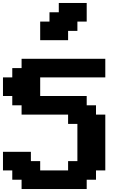

<svg xmlns="http://www.w3.org/2000/svg" viewBox="-20 -1270 852 1290"><path d="M125 0H562.5V-62.5H625V-125H687.5V-500H625V-562.5H562.5V-625H250V-750H687.5V-875H125V-812.5H62.5V-750H0V-625H62.5V-562.5H125V-500H437.5V-437.5H500V-187.5H437.5V-125H250V-187.5H187.5V-250H0V-125H62.5V-62.5H125ZM250 -1000H437.5V-1062.5H500V-1125H562.5V-1250H375V-1187.5H312.5V-1125H250Z"/></svg>

Font: Faithful 32x
Style: Semibold
Weight: 400
Foundry: Faithful Resource Pack
Version: Version 1.0; January 27, 2023